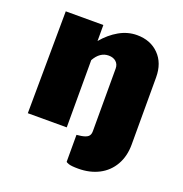

<svg xmlns="http://www.w3.org/2000/svg" viewBox="-128 -653 892 936"><g transform="rotate(20 318.0 -185.0)"><path d="M314 157V18L338 15Q362 11 372.5 2Q383 -7 383 -26V-351Q383 -373 368.5 -386Q354 -399 330 -399Q285 -399 257 -349V0H55L59 -530H254V-447Q290 -490 334 -515Q378 -540 426 -540Q496 -540 539.5 -496Q583 -452 583 -378V-29Q583 31 557 76.5Q531 122 484.5 146Q438 170 378 170Q342 170 328 165Q314 160 314 157Z"/></g></svg>

Font: Morrison Black
Style: Regular
Weight: 900
Designer: Pablo Impallari, Rodrigo Fuenzalida (Modified by Dan O. Williams)
Version: Version 0.03;June 6, 2019;FontCreator 11.5.0.2425 64-bit; tt